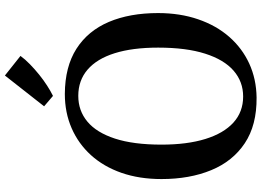

<svg xmlns="http://www.w3.org/2000/svg" viewBox="-159 -871 1042 764"><g transform="rotate(-90 362.0 -489.0)"><path d="M356 11Q246 12 174 -36Q102 -84 66.8 -169.8Q31.5 -255.5 31.5 -367.5Q31.5 -455.5 56.2 -526.5Q81 -597.5 126.5 -647.8Q172 -698 234 -725Q296 -752 370 -752Q478.5 -751.5 550 -705.8Q621.5 -660 656.8 -576.8Q692 -493.5 692 -381Q692 -293.5 667.2 -221.5Q642.5 -149.5 597.5 -98Q552.5 -46.5 491 -18.2Q429.5 10 356 11ZM360 -42.5Q419 -42.5 462.8 -80.5Q506.5 -118.5 530.5 -193.8Q554.5 -269 554.5 -380.5Q554.5 -483 532.2 -553.8Q510 -624.5 467 -661.5Q424 -698.5 362.5 -698.5Q303.5 -698.5 260 -662.2Q216.5 -626 192.5 -552.5Q168.5 -479 168.5 -367.5Q168.5 -265.5 191 -192.8Q213.5 -120 256.2 -81.2Q299 -42.5 360 -42.5ZM362 -799.5 321 -834.5 443.5 -990.5 521.5 -928.5Q508 -910 488.5 -891Q469 -872 447 -854.2Q425 -836.5 403.2 -822.5Q381.5 -808.5 363 -799.5Z"/></g></svg>

Font: Merriweather 28pt SemiBold
Style: Regular
Weight: 600
Version: Version 2.100